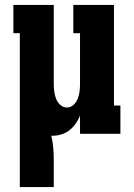

<svg xmlns="http://www.w3.org/2000/svg" viewBox="-20 -540 540 775"><path d="M60 215V-406H34V-520H197V-200Q197 -185 199 -170Q201 -155 206.5 -141Q212 -127 223.5 -116.5Q235 -106 250 -106Q265 -106 276.5 -116.5Q288 -127 293.5 -141Q299 -155 301 -170Q303 -185 303 -200V-406H276V-520H440V-114H466V0H303V-73Q296 -56 285.5 -41Q275 -26 260.5 -14.5Q246 -3 228 2.5Q210 8 192 8H187Q193 32 195 57Q197 82 197 107V215Z"/></svg>

Font: Iosevka Curly Slab Heavy
Style: Regular
Weight: 900
Monospace: yes
Designer: Belleve Invis
Foundry: Belleve Invis
Version: Version 22.1.2; ttfautohint (v1.8.4)